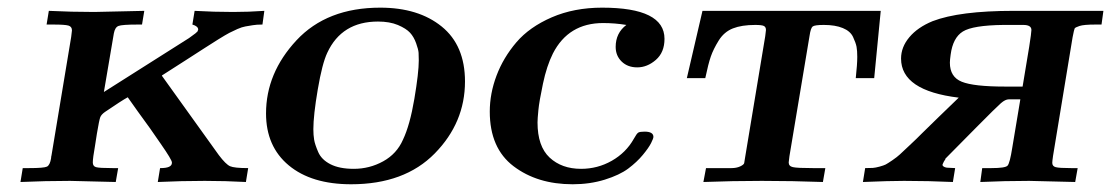

<svg xmlns="http://www.w3.org/2000/svg" viewBox="-20 -473 2888 499"><path d="M33.2 0 39.1 -36.1H55.2Q94.2 -36.1 102.1 -40Q109.9 -43.9 112.8 -62Q112.8 -65.9 113.8 -68.8L165 -377Q167 -391.1 167 -394Q167 -403.8 158 -406.5Q148.9 -409.2 119.1 -409.2H101.1L106.9 -444.8Q166 -441.9 225.1 -441.9L355 -444.8L349.1 -409.2H337.9Q296.9 -409.2 287.8 -405.5Q278.8 -401.9 275.9 -386.2Q274.9 -380.4 263.9 -315.7Q252.9 -251 250 -233.9L471.2 -374L487.8 -386.2L493.2 -391.1L495.1 -396Q495.1 -404.8 480 -409.2L485.8 -444.8Q535.6 -441.9 585.9 -441.9Q626 -441.9 667 -444.8L662.1 -409.2H661.1Q647 -409.2 637 -407.5Q627 -405.8 617.9 -404.3Q608.9 -402.8 596.9 -397.5Q585 -392.1 575.9 -387.5Q566.9 -382.8 546.9 -370.4Q526.9 -357.9 511.5 -347.9Q496.1 -337.9 462.6 -316.4Q429.2 -294.9 400.9 -276.9V-275.9L548.8 -69.8Q566.9 -45.9 577.9 -41Q588.9 -36.1 625 -36.1L619.1 0Q565.9 -2.9 512.2 -2.9Q452.1 -2.9 390.1 0L396 -36.1H397Q426.8 -36.1 426.8 -49.8V-50.8Q426.8 -57.6 397.9 -99.1Q391.1 -108.9 370.1 -139.2Q335.9 -186 312 -220.2Q295.9 -211.4 252.9 -182.1Q243.2 -175.3 240.5 -168.2Q237.8 -161.1 231.9 -126Q229 -106.9 227.1 -95.2Q221.2 -62 221.2 -50.8Q221.2 -41 229.5 -38.6Q237.8 -36.1 272.9 -36.1H287.1L280.8 0Q172.9 -2.9 162.1 -2.9Q98.1 -2.9 33.2 0Z M671.4 -178.2Q671.4 -283.2 750.5 -368.2Q829.6 -453.1 968.3 -453.1Q1067.4 -453.1 1127.9 -404.1Q1188.5 -355 1188.5 -261.2Q1188.5 -154.3 1109.9 -74.2Q1031.2 5.9 892.6 5.9Q789.6 5.9 730.5 -43.2Q671.4 -92.3 671.4 -178.2ZM794.4 -137.2Q794.4 -122.1 796.4 -110.1Q798.3 -98.1 806.9 -78.1Q815.4 -58.1 838.9 -46.1Q862.3 -34.2 899.4 -34.2Q940.4 -34.2 975.8 -53.7Q1011.2 -73.2 1027.3 -109.9Q1045.4 -147.9 1056.9 -216.1Q1068.4 -284.2 1068.4 -315.9Q1068.4 -327.1 1067.9 -335.7Q1067.4 -344.2 1061.5 -360.6Q1055.7 -377 1045.7 -387.9Q1035.6 -398.9 1014.2 -408Q992.7 -417 962.4 -417Q868.2 -417 830.6 -335.9Q817.4 -308.1 805.9 -240.7Q794.4 -173.3 794.4 -137.2Z M1252.9 -183.1Q1252.9 -230 1270.5 -276.6Q1288.1 -323.2 1322 -363Q1356 -402.8 1414.1 -428Q1472.2 -453.1 1544.9 -453.1Q1707 -453.1 1707 -372.1Q1707 -336.9 1684.6 -317.4Q1662.1 -297.9 1636.2 -297.9Q1611.3 -297.9 1595.7 -313Q1580.1 -328.1 1580.1 -351.1Q1580.1 -387.2 1607.9 -408.2Q1578.1 -413.1 1547.4 -413.1Q1457.5 -413.1 1417 -334Q1400.9 -301.8 1391.1 -255.4Q1381.3 -209 1379.2 -186.5Q1377 -164.1 1377 -154.8Q1377 -92.8 1408.4 -63.5Q1439.9 -34.2 1490.2 -34.2Q1533.2 -34.2 1570.1 -55.2Q1606.9 -76.2 1627 -111.8Q1634.8 -126 1638.9 -128.4Q1643.1 -130.9 1655.3 -130.9Q1678.2 -130.9 1678.2 -117.2Q1678.2 -113.3 1672.1 -101.1Q1666 -88.9 1650.6 -70.3Q1635.3 -51.8 1612.8 -34.9Q1590.3 -18.1 1551.8 -6.1Q1513.2 5.9 1468.3 5.9Q1376.5 5.9 1314.7 -41Q1252.9 -87.9 1252.9 -183.1Z M1765.1 -270 1805.7 -444.8H2269L2252 -270H2204.1Q2208 -306.2 2208 -325.2Q2208 -341.3 2206.1 -351.6Q2204.1 -361.8 2197 -377Q2189.9 -392.1 2170.4 -400.1Q2150.9 -408.2 2121.1 -408.2Q2097.2 -408.2 2092 -404.1Q2086.9 -399.9 2084 -379.9L2031.7 -66.9Q2029.8 -52.7 2029.8 -50.8Q2029.8 -41 2040.8 -38.6Q2051.8 -36.1 2092.8 -36.1H2125L2118.7 0Q2039.6 -2.9 1960 -2.9Q1883.8 -2.9 1808.1 0L1814.9 -36.1H1833Q1868.2 -36.1 1881.1 -36.1Q1894 -36.1 1903.6 -40.5Q1913.1 -44.9 1914.1 -49.1Q1915 -53.2 1917 -66.9L1968.8 -378.9Q1970.7 -393.1 1970.7 -395Q1970.7 -402.8 1965.3 -405.5Q1960 -408.2 1942.9 -408.2Q1907.7 -408.2 1884.8 -399.2Q1861.8 -390.1 1847.9 -367.7Q1834 -345.2 1827.4 -326.2Q1820.8 -307.1 1813 -270Z M2222.7 0 2228.5 -36.1Q2241.7 -36.1 2248.5 -36.6Q2255.4 -37.1 2266.1 -40Q2276.9 -43 2281.7 -45.4Q2286.6 -47.9 2299.1 -56.4Q2311.5 -64.9 2318.6 -71.5Q2325.7 -78.1 2344.2 -95.5Q2362.8 -112.8 2376.2 -126.5Q2389.6 -140.1 2418.7 -168Q2447.8 -195.8 2471.7 -219.2Q2321.8 -237.3 2321.8 -320.8Q2321.8 -350.6 2343.3 -376.2Q2364.7 -401.9 2403.8 -418Q2473.6 -444.8 2613.8 -444.8H2847.7L2842.8 -409.2H2826.7Q2796.9 -409.2 2785.6 -405.5Q2774.4 -401.9 2772.9 -398.9Q2771.5 -396 2767.6 -376L2716.8 -67.9Q2714.8 -53.7 2714.8 -49.8Q2714.8 -41 2723.6 -38.6Q2732.4 -36.1 2763.7 -36.1H2780.8L2774.4 0Q2666.5 -2.9 2654.8 -2.9Q2590.8 -2.9 2527.8 0L2532.7 -36.1H2556.6Q2592.8 -36.1 2598.6 -42.5Q2604.5 -48.8 2610.8 -88.9L2631.8 -214.8H2601.6Q2592.8 -214.8 2581.3 -204.8Q2569.8 -194.8 2517.6 -142.1Q2470.7 -94.2 2436.5 -60.1H2437.5Q2432.6 -53.2 2429.7 -45.9V-43Q2431.6 -40 2435.5 -38.6Q2439.5 -37.1 2443.1 -37.1Q2446.8 -37.1 2453.1 -36.6Q2459.5 -36.1 2462.4 -36.1L2456.5 0Q2393.6 -2.9 2329.6 -2.9Q2291.5 -2.9 2222.7 0ZM2448.7 -310.1Q2448.7 -272.9 2479.7 -260.5Q2510.7 -248 2591.8 -248H2637.7Q2660.6 -381.8 2660.6 -395Q2660.6 -408.2 2639.6 -408.2H2587.4Q2508.3 -407.2 2482.4 -391.1Q2456.5 -375 2450.7 -331.1Q2448.7 -316.9 2448.7 -310.1Z"/></svg>

Font: CMU Serif Extra
Style: BoldSlanted
Weight: 700
Italic angle: -9.46001°
Version: Version 0.7.0